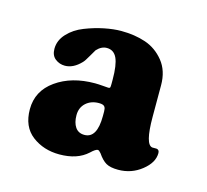

<svg xmlns="http://www.w3.org/2000/svg" viewBox="-59 -778 487 451"><g transform="rotate(15 184.0 -552.0)"><path d="M24.9 -478Q24.9 -522.5 62.7 -549.3Q100.6 -576.2 157.2 -576.2Q165 -576.2 176.8 -575.2Q188.5 -574.2 189.9 -574.2Q193.4 -574.2 194.1 -576.2Q194.8 -578.1 194.8 -585V-595.2Q194.8 -630.9 187.3 -647.2Q179.7 -663.6 162.6 -663.6Q149.4 -663.6 138.2 -651.4Q136.7 -649.4 128.9 -635.5Q121.1 -621.6 116.7 -617.2Q98.1 -597.7 77.6 -597.7Q64.5 -597.7 54.2 -605.7Q43.9 -613.8 43.9 -629.9Q43.9 -650.4 59.3 -667Q74.7 -683.6 97.9 -692.6Q121.1 -701.7 143.8 -706.3Q166.5 -710.9 185.1 -710.9Q217.8 -710.9 244.4 -701.9Q271 -692.9 289.6 -669.9Q308.1 -647 308.1 -611.8V-535.2Q308.1 -467.3 326.2 -465.3H336.4Q343.3 -464.4 343.3 -456.1Q343.3 -433.1 318.6 -413.6Q293.9 -394 261.7 -394Q242.7 -394 232.4 -399.9Q222.2 -405.8 211.9 -420.9Q207 -426.8 204.1 -426.8Q198.7 -426.8 187.5 -416Q162.6 -393.1 119.1 -393.1Q80.6 -393.1 52.7 -414.3Q24.9 -435.5 24.9 -478ZM164.1 -452.6Q194.8 -452.6 194.8 -506.8V-517.6Q194.8 -525.4 192.4 -528.8Q189.5 -533.7 178.2 -533.7Q159.2 -533.7 146.7 -522.5Q134.3 -511.2 134.3 -492.7Q134.3 -474.6 141.8 -463.6Q149.4 -452.6 164.1 -452.6Z"/></g></svg>

Font: Cooper* ExtraBold
Style: Regular
Weight: 800
Designer: Owen Earl
Foundry: indestructible type*
Version: Version 0.001